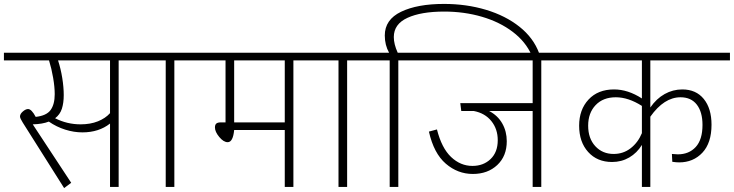

<svg xmlns="http://www.w3.org/2000/svg" viewBox="-35 -953 3742 979"><path d="M711 -645H570V0H526V-323Q469 -278 385 -278Q342 -278 297.5 -292Q253 -306 214 -333Q181 -320 132 -319L328 -21L292 6L81 -328Q67 -350 67 -359Q67 -372 81.5 -384.5Q96 -397 108 -397Q126 -397 147 -357Q202 -363 223 -392Q244 -421 244 -473Q244 -509 236 -556Q228 -603 215 -645H-15V-684H711ZM526 -645H261Q275 -602 282.5 -555Q290 -508 290 -468Q290 -428 280.5 -398.5Q271 -369 246 -350Q307 -319 376 -319Q426 -319 464.5 -334.5Q503 -350 526 -376Z M984 -645H854V0H810V-645H681V-684H984Z M1591 -645H1461V0H1417V-290H1159Q1153 -228 1126 -228Q1105 -228 1083 -254.5Q1061 -281 1061 -303Q1061 -317 1068 -323Q1075 -329 1091 -329H1115V-645H955V-684H1591ZM1417 -645H1159V-329H1417Z M1865 -645H1735V0H1691V-645H1562V-684H1865Z M2714 -682 2676 -671Q2646 -740 2579.5 -790.5Q2513 -841 2422.5 -867.5Q2332 -894 2230 -894Q2112 -894 2042.5 -862Q1973 -830 1973 -764Q1973 -728 1993 -684H2089V-645H1996V0H1952V-645H1836V-684H1949Q1927 -723 1927 -772Q1927 -853 2010 -893Q2093 -933 2229 -933Q2343 -933 2443 -903Q2543 -873 2614 -816.5Q2685 -760 2714 -682Z M2855 -645H2725V0H2681V-387H2459Q2503 -364 2526 -323.5Q2549 -283 2549 -233Q2549 -157 2500.5 -111.5Q2452 -66 2376 -66Q2299 -66 2238 -118.5Q2177 -171 2152 -282L2193 -293Q2217 -198 2265 -152.5Q2313 -107 2374 -107Q2430 -107 2466.5 -142Q2503 -177 2503 -238Q2503 -295 2470.5 -335.5Q2438 -376 2381 -387H2317L2312 -427H2681V-645H2067V-684H2855Z M3281 -405Q3312 -450 3354 -473.5Q3396 -497 3444 -497Q3514 -497 3553.5 -448.5Q3593 -400 3593 -317Q3593 -224 3546.5 -174.5Q3500 -125 3428 -125Q3413 -125 3393 -128L3391 -168Q3411 -166 3421 -166Q3478 -166 3512.5 -203.5Q3547 -241 3547 -316Q3547 -382 3518 -419.5Q3489 -457 3435 -457Q3351 -457 3281 -358V0H3238V-214Q3213 -173 3173.5 -150Q3134 -127 3086 -127Q3010 -127 2964 -178Q2918 -229 2918 -312Q2918 -394 2966 -445.5Q3014 -497 3096 -497Q3167 -497 3238 -451V-645H2825V-684H3687V-645H3281ZM3238 -274V-413Q3169 -457 3105 -457Q3040 -457 3002 -417Q2964 -377 2964 -312Q2964 -247 3000.5 -207.5Q3037 -168 3094 -168Q3143 -168 3180.5 -197Q3218 -226 3238 -274Z"/></svg>

Font: FiraGO ExtraLight
Style: Regular
Weight: 200
Designer: bBox Type
Foundry: bBox Type GmbH
Version: Version 1.001